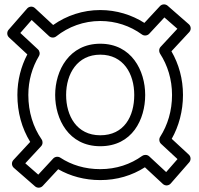

<svg xmlns="http://www.w3.org/2000/svg" viewBox="-20 -846 907 877"><path d="M790.8 -119.3 739 -60 661.3 -132.1C652.1 -140.6 637.8 -139.9 629.6 -134C576.6 -95.7 511.2 -73.4 438 -73.4C367.9 -73.4 306 -92.6 255.2 -126C244.8 -132.8 230.7 -130.2 223.2 -122.1L154.8 -48.3L95.5 -100.1L167.8 -178.1C175.9 -186.8 176.4 -200.2 170.1 -209.3C131.5 -265.1 109.4 -334.8 109.4 -412.2C109.4 -478.1 127.2 -538.5 157.7 -589.6C163.8 -599.7 161.6 -613 153.2 -620.7L72.8 -695.4L124.6 -754.7L204 -681C213.2 -672.5 227.5 -672.5 236.6 -679.7C292.6 -724.1 362.6 -750.1 438 -750.1C509.2 -750.1 574.8 -727.5 628.5 -688.4C639.2 -680.6 654 -683.5 661.5 -691.6L730.9 -766.3L790.2 -714.6L713.5 -631.9C705.5 -623.2 705.4 -609.8 710.9 -601.3C745.5 -547.9 765.8 -483.3 765.8 -412.2C765.8 -340.1 745.9 -274.7 711.5 -220.9C704.7 -210.3 707.7 -196.4 715.5 -189.1ZM844.4 -104.7C852.9 -114.5 852.5 -130.3 842.6 -139.5L764.4 -211.9C796.7 -269 815.8 -338.5 815.8 -412.2C815.8 -485.7 797 -552.9 763.1 -611.8L844.4 -699.4C854.6 -710.4 852.5 -726.5 842.5 -735.3L745.5 -820C735.7 -828.5 719.9 -828 710.7 -818.1L639.5 -741.4C582.1 -778.1 512 -800.1 438 -800.1C358.6 -800.1 284.2 -775.1 222.8 -731.8L139.7 -808.9C128.7 -819.1 112.6 -817 103.8 -807L19.2 -710C10.6 -700.2 11.1 -684.4 21 -675.2L104.8 -597.5C76.1 -542.8 59.4 -479.8 59.4 -412.2C59.4 -332.6 79.6 -260.5 117.9 -197.8L41.3 -115.2C31.1 -104.2 33.2 -88.1 43.2 -79.4L140.2 5.3C150 13.8 165.8 13.3 175 3.4L245.9 -73C301.2 -41.4 366.5 -23.4 438 -23.4C514 -23.4 582.7 -44.1 641.9 -81.9L723.9 -5.8C734.9 4.4 751 2.3 759.7 -7.7ZM232 -412.2C232 -303.1 292.7 -178.1 438 -178.1C584.1 -178.1 643.2 -300.8 643.2 -412.2C643.2 -524 580.7 -646.3 438 -646.3C296.4 -646.3 232 -524.3 232 -412.2ZM282 -412.2C282 -509.1 333.2 -596.3 438 -596.3C543.6 -596.3 593.2 -509.4 593.2 -412.2C593.2 -314.4 547 -228.1 438 -228.1C330.1 -228.1 282 -317.2 282 -412.2Z"/></svg>

Font: Hussar Ekologiczny
Style: Regular
Weight: 400
Foundry: Cannot Into Space Fonts
Version: Version 0.97